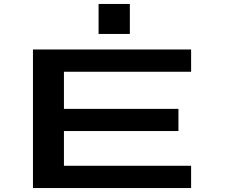

<svg xmlns="http://www.w3.org/2000/svg" viewBox="-20 -950 1140 970"><path d="M146.5 0V-700H945.5V-587.5H303V-400H881.5V-288H303V-112.5H945.5V0ZM478 -930H636V-778.5H478Z"/></svg>

Font: Trispace Expanded SemiBold
Style: Regular
Weight: 600
Width: 7
Designer: Tyler Finck
Foundry: Etcetera Type Company
Version: Version 1.210; ttfautohint (v1.8.3)